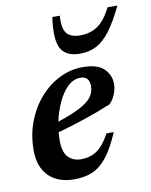

<svg xmlns="http://www.w3.org/2000/svg" viewBox="-79 -729 631 800"><g transform="rotate(-10 236.5 -329.0)"><path d="M366.5 -153.5Q339 -89 310.8 -53Q282.5 -17 249 -2.5Q215.5 12 172 12Q102.5 12 63.5 -26.8Q24.5 -65.5 24.5 -136Q24.5 -201.5 46 -257.5Q67.5 -313.5 104.2 -355Q141 -396.5 187.8 -419.5Q234.5 -442.5 285 -442.5Q348 -442.5 375.2 -415.5Q402.5 -388.5 402.5 -351.5Q402.5 -329 393.2 -306.8Q384 -284.5 369 -270.5Q317 -248.5 258.2 -228.8Q199.5 -209 140 -192.5Q138.5 -175 138.5 -158.5Q138.5 -108 159.2 -86.8Q180 -65.5 214 -65.5Q250.5 -65.5 279.2 -84Q308 -102.5 336 -153.5ZM268.5 -400.5Q238.5 -400.5 214.2 -377Q190 -353.5 172.8 -315.8Q155.5 -278 146.5 -236Q212 -258 246.5 -277.2Q281 -296.5 293.8 -316.2Q306.5 -336 306.5 -358.5Q306.5 -400.5 268.5 -400.5ZM300 -574.5Q342.5 -574.5 373.8 -596Q405 -617.5 431.5 -670H473Q442 -605.5 413.8 -568.2Q385.5 -531 354.8 -515.2Q324 -499.5 285 -499.5Q227 -499.5 205.5 -537Q184 -574.5 197.5 -670H229Q225.5 -616.5 242.2 -595.5Q259 -574.5 300 -574.5Z"/></g></svg>

Font: Newsreader 16pt SemiBold
Style: Italic
Weight: 600
Italic angle: -17°
Designer: Hugues Gentile
Foundry: Production Type
Version: Version 1.003; ttfautohint (v1.8.3)